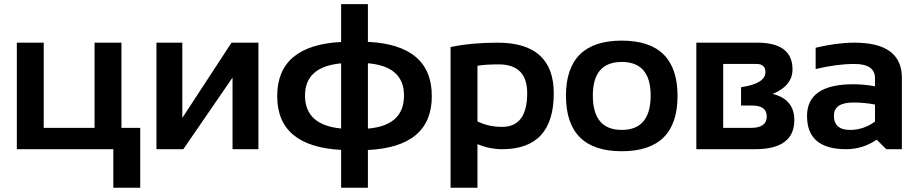

<svg xmlns="http://www.w3.org/2000/svg" viewBox="-20 -718 4421 924"><path d="M61 0V-512.7H190.4V-102.5H435.1V-512.7H564.5V-102.5H654.8V185.5H525.4V0Z M1099.1 0V-344.7L862.3 0H732.9V-512.7H857.4V-150.4L1094.2 -512.7H1223.6V0Z M1621.6 3.4Q1314 -13.2 1314 -255.4Q1314 -499.5 1621.6 -516.1V-698.2H1750.5V-516.6Q2058.1 -501.5 2058.1 -255.4Q2058.1 -11.2 1750.5 3.9V185.5H1621.6ZM1621.6 -99.6V-413.1Q1447.8 -397 1447.8 -258.3Q1447.8 -116.2 1621.6 -99.6ZM1750.5 -413.6V-99.1Q1924.3 -113.8 1924.3 -258.3Q1924.3 -398.9 1750.5 -413.6Z M2277.8 -133.8Q2331.1 -107.4 2396.5 -107.4Q2517.1 -107.4 2517.1 -270Q2517.1 -408.2 2379.4 -408.2Q2314.5 -408.2 2277.8 -401.4ZM2148.4 -491.7Q2250.5 -512.7 2374 -512.7Q2645 -512.7 2645 -269Q2645 0 2397 0Q2335.4 0 2277.8 -24.4V185.5H2148.4Z M2703.6 -256.3Q2703.6 -522.5 2972.2 -522.5Q3240.7 -522.5 3240.7 -256.3Q3240.7 9.8 2972.2 9.8Q2704.6 9.8 2703.6 -256.3ZM2972.2 -92.8Q3111.3 -92.8 3111.3 -258.3Q3111.3 -419.9 2972.2 -419.9Q2833 -419.9 2833 -258.3Q2833 -92.8 2972.2 -92.8Z M3331.1 0V-512.7H3624Q3793.9 -512.7 3793.9 -384.3Q3793.9 -304.7 3698.2 -266.1Q3802.7 -240.2 3802.7 -140.1Q3802.7 0 3613.8 0ZM3593.8 -102.5Q3669.9 -102.5 3669.9 -157.7Q3669.9 -210 3600.1 -210H3546.4V-298.3Q3663.6 -315.4 3663.6 -371.1Q3663.6 -410.2 3620.6 -410.2H3460.4V-102.5Z M3863.8 -159.7Q3863.8 -312.5 4086.4 -312.5Q4138.7 -312.5 4190.9 -302.7V-341.3Q4190.9 -410.2 4091.8 -410.2Q4007.8 -410.2 3905.3 -385.7V-488.3Q4007.8 -512.7 4091.8 -512.7Q4320.3 -512.7 4320.3 -343.8V0H4245.1L4199.2 -45.9Q4132.3 0 4051.8 0Q3863.8 0 3863.8 -159.7ZM4086.4 -224.6Q3993.2 -224.6 3993.2 -161.1Q3993.2 -92.8 4071.3 -92.8Q4135.7 -92.8 4190.9 -132.8V-214.8Q4142.1 -224.6 4086.4 -224.6Z"/></svg>

Font: Voltera
Style: Bold
Weight: 700
Designer: Bernd Montag
Version: Version 1.301